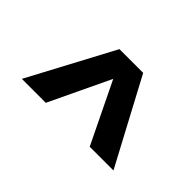

<svg xmlns="http://www.w3.org/2000/svg" viewBox="-120 -723 612 612"><g transform="rotate(-45 186.5 -416.5)"><path d="M58 -210V-317L264 -417L58 -515V-623L345 -470V-363Z"/></g></svg>

Font: Oswald
Style: Regular
Weight: 400
Designer: Vernon Adams
Foundry: Vernon Adams
Version: Version 4.103; ttfautohint (v1.8.3)